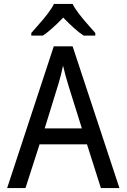

<svg xmlns="http://www.w3.org/2000/svg" viewBox="-20 -951 640 971"><path d="M490.2 0 419.9 -221.2H180.2L108.9 0H16.1L252 -716.8H347.2L584 0ZM394 -301.8 329.1 -508.8Q310.1 -569.3 298.8 -619.1Q289.1 -570.8 276.4 -529.8L206.1 -301.8ZM461.9 -771H402.8Q361.3 -798.3 299.8 -861.8Q234.9 -795.4 196.8 -771H138.2V-784.2Q150.4 -798.3 167 -816.9Q234.9 -892.6 252.9 -931.2H347.2Q365.2 -892.6 433.1 -816.9L461.9 -784.2Z"/></svg>

Font: Droid Sans Mono
Style: Regular
Weight: 400
Monospace: yes
Foundry: Ascender Corporation
Version: Version 1.00 build 112